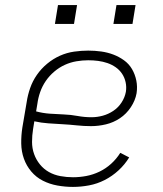

<svg xmlns="http://www.w3.org/2000/svg" viewBox="-20 -727 640 755"><path d="M267 8Q236 8 205.5 2.5Q175 -3 148.5 -16.5Q122 -30 103 -52.5Q84 -75 74 -103Q64 -131 63.5 -162.5Q63 -194 68 -226L85 -326Q89 -353 98.5 -380.5Q108 -408 125 -432.5Q142 -457 165.5 -476.5Q189 -496 216 -508Q243 -520 271.5 -524Q300 -528 327 -528Q353 -528 378 -524.5Q403 -521 425.5 -512.5Q448 -504 467.5 -490Q487 -476 499 -455.5Q511 -435 516 -410.5Q521 -386 517 -360Q512 -332 494.5 -305.5Q477 -279 451.5 -262Q426 -245 396.5 -238Q367 -231 338 -231Q310 -231 282 -234Q254 -237 226 -238.5Q198 -240 170 -242Q142 -244 115 -250L110 -219Q106 -194 106 -169Q106 -144 114 -121.5Q122 -99 137 -80.5Q152 -62 172.5 -50.5Q193 -39 217.5 -34.5Q242 -30 267 -30Q293 -30 319.5 -35Q346 -40 371 -52Q396 -64 417 -83Q438 -102 453 -126L488 -108Q471 -80 446 -57Q421 -34 391.5 -19Q362 -4 330 2Q298 8 267 8ZM340 -266Q362 -266 384 -272Q406 -278 425.5 -291Q445 -304 458 -324Q471 -344 475 -366Q478 -385 474 -403.5Q470 -422 460 -437Q450 -452 435 -462.5Q420 -473 402.5 -479Q385 -485 366 -487.5Q347 -490 327 -490Q304 -490 280.5 -486Q257 -482 235 -472Q213 -462 193.5 -445.5Q174 -429 160 -408.5Q146 -388 138 -365Q130 -342 127 -319L122 -289Q148 -282 175.5 -280Q203 -278 230.5 -277Q258 -276 285 -271Q312 -266 340 -266ZM426 -633 438 -707H513L501 -633ZM196 -633 208 -707H283L271 -633Z"/></svg>

Font: Iosevka SS04 XLt Ex
Style: Italic
Weight: 200
Width: 7
Italic angle: -9°
Monospace: yes
Designer: Belleve Invis
Foundry: Belleve Invis
Version: Version 19.0.0; ttfautohint (v1.8.4)